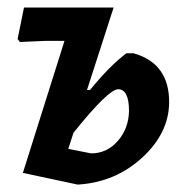

<svg xmlns="http://www.w3.org/2000/svg" viewBox="-20 -484 488 512"><path d="M41 -23 152 -375H101L33 -372L27 -380L44 -464H283L212 -244H220Q272 -308 317 -342H336Q432 -315 431 -210Q430 -129 359.5 -64Q289 1 191 8H186ZM295 -246Q269 -246 176 -130L162 -87L223 -75Q265 -75 294 -108Q323 -141 324 -188Q324 -246 295 -246Z"/></svg>

Font: Alegreya Sans SC
Style: Bold Italic
Weight: 700
Italic angle: -7°
Designer: Juan Pablo del Peral
Foundry: Huerta Tipografica
Version: Version 2.007